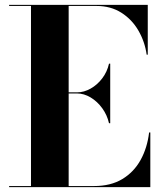

<svg xmlns="http://www.w3.org/2000/svg" viewBox="-20 -770 668 790"><path d="M428.5 -263Q421 -296.5 400.8 -324.5Q380.5 -352.5 353 -369Q325.5 -385.5 297 -385.5H262.5V-4.5H367Q435.5 -4.5 483.2 -33.2Q531 -62 558.5 -111.8Q586 -161.5 593.5 -225H598.5V0H17.5V-4.5H107.5V-745.5H17.5V-750H588V-545H583.5Q576 -598.5 549.5 -644.2Q523 -690 479.2 -717.8Q435.5 -745.5 377 -745.5H262.5V-390H297Q325.5 -390 353 -405.5Q380.5 -421 400.8 -447.8Q421 -474.5 428.5 -508H433.5V-263Z"/></svg>

Font: Bodoni* 36pt
Style: Bold
Weight: 700
Version: Version 2.3